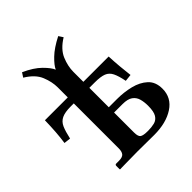

<svg xmlns="http://www.w3.org/2000/svg" viewBox="-185 -815 950 950"><g transform="rotate(-45 290.0 -340.5)"><path d="M295 -256H353Q401 -256 445.5 -245Q490 -234 519 -207.5Q548 -181 548 -133Q548 -70 494.5 -35Q441 0 357 0L239 -1Q226 -1 205.5 -0.5Q185 0 165 0Q145 0 131.5 0.5Q118 1 118 1L116 -1V-24Q116 -33 124 -33H143Q168 -33 177 -44Q186 -55 186 -77V-392H164Q124 -392 102 -381.5Q80 -371 69.5 -347Q59 -323 50 -282L15 -286Q20 -321 22.5 -356Q25 -391 26 -434H186V-504Q186 -543 169 -585Q152 -627 99 -659L114 -682Q170 -657 201.5 -625.5Q233 -594 241 -573Q250 -594 281 -624Q312 -654 367 -682L382 -659Q330 -627 312.5 -585Q295 -543 295 -504V-434H472Q474 -391 477 -359.5Q480 -328 484 -293L447 -289Q439 -330 428 -352.5Q417 -375 395.5 -383.5Q374 -392 333 -392H295ZM438 -124Q438 -150 432 -171.5Q426 -193 408 -206Q390 -219 354 -219H295V-79Q295 -52 305.5 -44Q316 -36 350 -36Q375 -36 395 -41Q415 -46 426.5 -64.5Q438 -83 438 -124Z"/></g></svg>

Font: Libertinus Serif SemiBold
Style: Regular
Weight: 600
Designer: Philipp H. Poll, Khaled Hosny
Foundry: Caleb Maclennan
Version: Version 7.051;RELEASE